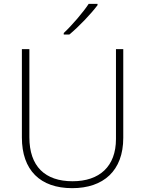

<svg xmlns="http://www.w3.org/2000/svg" viewBox="-20 -970 756 1000"><path d="M488 -943V-950H442C414 -907 354 -837 312 -798V-790H341C393 -833 455 -899 488 -943ZM622 -252V-714H584V-246C584 -103 498 -26 358 -26C214 -26 133 -104 133 -255V-714H94V-254C94 -84 189 10 356 10C518 10 622 -80 622 -252Z"/></svg>

Font: Noto Sans Arabic ExtLt
Style: Regular
Weight: 200
Designer: Monotype Design Team, Nadine Chahine, Nizar Qandah and Khaled Hosny
Foundry: Monotype Imaging Inc.
Version: Version 2.012